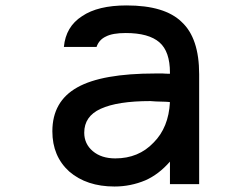

<svg xmlns="http://www.w3.org/2000/svg" viewBox="-20 -680 905 700"><path d="M599.6 -307.6Q594.7 -214.8 540 -160.2Q485.4 -102.5 400.4 -102.5Q349.6 -102.5 318.4 -128.9Q287.1 -155.3 287.1 -196.3Q287.1 -255.9 346.7 -283.2Q408.2 -311.5 528.3 -311.5Q530.3 -311.5 535.2 -311Q540 -310.5 548.8 -310.1Q557.6 -309.6 565.4 -309.6Q571.3 -309.6 583 -309.1Q594.7 -308.6 599.6 -307.6ZM599.6 -90.8V-8.8H706.1V-409.2Q706.1 -541 642.6 -599.6Q581.1 -660.2 441.4 -660.2Q336.9 -660.2 279.3 -621.1Q219.7 -583 212.9 -508.8H332Q340.8 -535.2 366.2 -546.9Q390.6 -559.6 438.5 -559.6Q522.5 -559.6 561.5 -525.4Q599.6 -492.2 599.6 -415V-411.1Q585 -411.1 573.2 -412.1H546.9Q351.6 -412.1 261.7 -361.3Q170.9 -310.5 170.9 -201.2Q170.9 -110.4 232.4 -54.7Q295.9 0 397.5 0Q456.1 0 509.8 -22.5Q558.6 -43.9 599.6 -90.8Z"/></svg>

Font: OCR-B
Style: Regular
Weight: 400
Version: 1.1